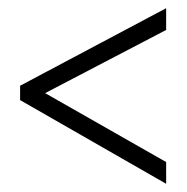

<svg xmlns="http://www.w3.org/2000/svg" viewBox="-20 -588 455 468"><path d="M385 -140 29 -344V-379L385 -568V-515L90 -361L385 -193Z"/></svg>

Font: Noto Sans Lao UI ExtCond Light
Style: Regular
Weight: 300
Width: 2
Designer: Monotype Design Team
Foundry: Monotype Imaging Inc.
Version: Version 2.000; ttfautohint (v1.8.4.7-5d5b)